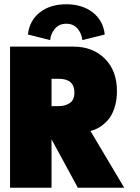

<svg xmlns="http://www.w3.org/2000/svg" viewBox="-20 -878 657 898"><path d="M110.5 -716.5Q118 -782 166.2 -820Q214.5 -858 290 -858Q364.5 -858 413.5 -820.2Q462.5 -782.5 470 -716.5L365 -690.5Q362.5 -720 343.2 -743.5Q324 -767 290 -767Q256 -767 236.5 -743.2Q217 -719.5 214.5 -690.5ZM27 -660H323Q414 -660 470.5 -603.5Q527 -547 527 -452Q527 -407 514.8 -371.2Q502.5 -335.5 483 -314.5Q463.5 -293.5 443.5 -281.8Q423.5 -270 403 -265.5L561 0H344L221 -226.5V0H27ZM221 -381.5H253Q284.5 -381.5 306.2 -395.8Q328 -410 328 -445.5Q328 -509.5 254.5 -509.5H221Z"/></svg>

Font: League Spartan Black
Style: Regular
Weight: 900
Foundry: The League of Moveable Type
Version: Version 2.002